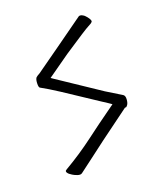

<svg xmlns="http://www.w3.org/2000/svg" viewBox="-105 -771 710 842"><g transform="rotate(15 250.0 -350.5)"><path d="M429 -402Q439 -402 447.5 -388Q456 -374 456 -363.5Q456 -353 452 -352L450 -351Q381 -148 368 -104Q353 -59 349.5 -47Q346 -35 342 -24Q339 -15 324.5 -11Q310 -7 301.5 -7Q293 -7 287 -7Q272 -9 271 -16V-17Q271 -19 273 -23Q309 -101 335 -181Q353 -238 393 -351H381Q359 -351 347 -350L159 -345Q102 -343 67 -339H66Q60 -339 50.5 -353.5Q41 -368 41 -377Q41 -378 41 -378.5Q41 -379 41 -379Q42 -385 49 -399L95 -528L150 -684Q152 -690 162 -693Q166 -694 172.5 -694Q179 -694 194 -689Q209 -684 211 -678Q211 -677 211 -676Q211 -669 202.5 -654Q194 -639 145 -514L101 -392H108H113L346 -397Z"/></g></svg>

Font: Moon Stars Kai T HW Light
Style: Regular
Weight: 300
Designer: GuiWonder
Version: Version 1.101